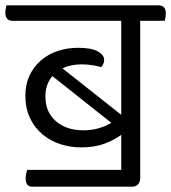

<svg xmlns="http://www.w3.org/2000/svg" viewBox="-48 -630 641 719"><path d="M406 6V-125Q379 -105 342 -91.5Q305 -78 255 -78Q216 -78 178.5 -90Q141 -102 111.5 -126.5Q82 -151 64.5 -187.5Q47 -224 47 -272Q47 -314 62.5 -347Q78 -380 105 -403.5Q132 -427 168 -439Q204 -451 244 -451Q295 -451 318.5 -437.5Q342 -424 342 -406Q342 -390 331 -379Q321 -382 300 -385.5Q279 -389 258 -389Q216 -389 186 -374L406 -200V-552H0Q-28 -552 -28 -582Q-28 -588 -27 -595Q-26 -602 -24 -610H545Q573 -610 573 -580Q573 -574 572 -567Q571 -560 569 -552H477V38Q477 51 469 60Q461 69 448 69H72Q48 69 48 37Q48 30 50 20.5Q52 11 54 6ZM264 -142Q296 -142 322.5 -150Q349 -158 369 -170L148 -345Q122 -314 122 -269Q122 -210 161.5 -176Q201 -142 264 -142Z"/></svg>

Font: Baloo 2
Style: Regular
Weight: 400
Designer: Sarang Kulkarni and Ek Type
Foundry: Ek Type
Version: Version 1.640;hotconv 1.0.111;makeotfexe 2.5.65597; ttfautoh